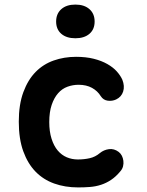

<svg xmlns="http://www.w3.org/2000/svg" viewBox="-20 -808 640 838"><path d="M62 -277Q62 -352 82 -406Q102 -460 135.5 -494Q169 -528 214.5 -544Q260 -560 312 -560Q355 -560 389 -551.5Q423 -543 448.5 -528.5Q474 -514 490 -496Q506 -478 514 -460Q525 -432 517.5 -408.5Q510 -385 487 -374Q470 -366 450.5 -368.5Q431 -371 420 -388Q406 -411 381.5 -424.5Q357 -438 323 -438Q298 -438 274.5 -429.5Q251 -421 233.5 -401Q216 -381 205.5 -350Q195 -319 195 -275Q195 -234 205 -202.5Q215 -171 232 -151Q249 -131 271.5 -121.5Q294 -112 320 -112Q347 -112 371.5 -117.5Q396 -123 416 -140Q433 -154 455.5 -157Q478 -160 498 -145Q507 -138 512 -128Q517 -118 518.5 -106Q520 -94 517 -82Q514 -70 505 -60Q486 -37 465 -23Q444 -9 421 -1.5Q398 6 373 8Q348 10 321 10Q264 10 216.5 -7Q169 -24 135 -59Q101 -94 81.5 -148Q62 -202 62 -277ZM309 -641Q270 -641 247.5 -660.5Q225 -680 225 -714Q225 -748 247.5 -768Q270 -788 309 -788Q348 -788 370.5 -768Q393 -748 393 -714Q393 -680 370.5 -660.5Q348 -641 309 -641Z"/></svg>

Font: Maple Mono
Style: Bold
Weight: 700
Monospace: yes
Designer: subframe7536
Version: Version 7.200